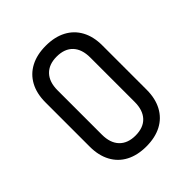

<svg xmlns="http://www.w3.org/2000/svg" viewBox="-206 -871 1011 1011"><g transform="rotate(-45 300.0 -365.0)"><path d="M300 10Q234 10 186.5 -15Q139 -40 113.5 -87.5Q88 -135 88 -200V-530Q88 -596 113.5 -643Q139 -690 186.5 -715Q234 -740 300 -740Q366 -740 413.5 -715Q461 -690 486.5 -643Q512 -596 512 -531V-200Q512 -135 486.5 -87.5Q461 -40 413.5 -15Q366 10 300 10ZM300 -71Q359 -71 390.5 -104.5Q422 -138 422 -200V-530Q422 -592 390.5 -625.5Q359 -659 300 -659Q242 -659 210 -625.5Q178 -592 178 -530V-200Q178 -138 210 -104.5Q242 -71 300 -71Z"/></g></svg>

Font: JetBrains Mono Zero
Style: Regular-Zero
Weight: 400
Designer: Philipp Nurullin, Konstantin Bulenkov
Foundry: JetBrains
Version: Version 2.211